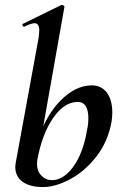

<svg xmlns="http://www.w3.org/2000/svg" viewBox="-20 -745 491 778"><path d="M42 -68Q42 -75 44 -87L136 -589Q139 -609 139 -622Q139 -651 120 -651Q108 -651 78 -637H77Q73 -637 71.5 -642.5Q70 -648 74 -649L229 -725H231Q235 -725 238.5 -722Q242 -719 241 -717L131 -96Q130 -91 130 -80Q130 -52 147.5 -33.5Q165 -15 191 -15Q221 -15 250 -39.5Q279 -64 301 -110.5Q323 -157 333 -220Q338 -241 338 -267Q338 -297 327.5 -314.5Q317 -332 295 -332Q240 -332 195 -266.5Q150 -201 131 -96L120 -116Q132 -192 167 -257Q202 -322 251 -360.5Q300 -399 352 -399Q391 -399 413 -369.5Q435 -340 435 -290Q435 -272 432 -251Q417 -170 370 -110Q323 -50 263.5 -18.5Q204 13 154 13Q101 13 71.5 -8.5Q42 -30 42 -68Z"/></svg>

Font: Cormorant Garamond
Style: Bold Italic
Weight: 700
Italic angle: -10°
Designer: Christian Thalmann (Catharsis Fonts)
Foundry: Catharsis Fonts
Version: Version 4.000